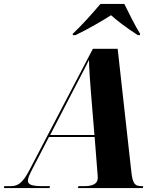

<svg xmlns="http://www.w3.org/2000/svg" viewBox="-77 -964 814 984"><path d="M296 -791V-784H310C375 -815 452 -860 492 -886C522 -859 569 -823 629 -784H640L641 -791C619 -825 579 -905 560 -944H438C397 -896 345 -837 296 -791ZM-57 0H177L179 -10H143C88 -10 66 -17 66 -38C66 -52 74 -69 91 -102L174 -262H408L422 -84C423 -73 424 -62 424 -52C424 -21 396 -10 355 -10H325L322 0H655L657 -10H649C610 -10 602 -27 595 -94L526 -714H399L72 -89C38 -24 13 -10 -23 -10H-55ZM294 -492C331 -564 359 -615 379 -657C380 -611 384 -550 389 -491L407 -272H180Z"/></svg>

Font: Noto Serif Display SemiCondensed ExtraBold
Style: Italic
Weight: 800
Width: 4
Italic angle: -12°
Designer: Monotype Design Team
Foundry: Monotype Imaging Inc.
Version: Version 2.009